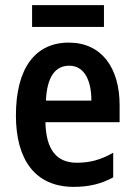

<svg xmlns="http://www.w3.org/2000/svg" viewBox="-20 -718 524 748"><path d="M385 -698H105V-613H385ZM248 -552C117 -552 42 -452 42 -268C42 -96 117 10 267 10C328 10 375 -2 421 -27V-123C372 -95 330 -84 279 -84C199 -84 159 -137 157 -242H446V-308C446 -455 375 -552 248 -552ZM250 -462C308 -462 336 -406 336 -326H159C163 -420 196 -462 250 -462Z"/></svg>

Font: Noto Sans Armenian Condensed SemiBold
Style: Regular
Weight: 600
Width: 3
Designer: Monotype Design Team
Foundry: Monotype Imaging Inc.
Version: Version 2.008